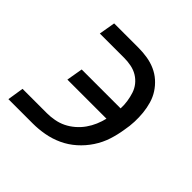

<svg xmlns="http://www.w3.org/2000/svg" viewBox="-139 -649 778 778"><g transform="rotate(45 250.0 -260.0)"><path d="M8 0 19 -70H159Q179 -70 201 -74Q223 -78 242.5 -87.5Q262 -97 279.5 -112Q297 -127 310 -145.5Q323 -164 331.5 -184Q340 -204 345 -225H121L133 -295H356Q357 -315 354 -335Q351 -355 345 -373.5Q339 -392 327 -407Q315 -422 298.5 -432Q282 -442 262 -446Q242 -450 222 -450H82L94 -520H234Q259 -520 284 -516Q309 -512 331.5 -502Q354 -492 372 -476Q390 -460 403 -440Q416 -420 423 -396Q430 -372 432.5 -347Q435 -322 434 -296.5Q433 -271 428 -245Q423 -212 412.5 -179.5Q402 -147 382.5 -117.5Q363 -88 336.5 -64.5Q310 -41 278.5 -26.5Q247 -12 213.5 -6Q180 0 148 0Z"/></g></svg>

Font: Iosevka Curly
Style: Italic
Weight: 400
Italic angle: -9°
Monospace: yes
Designer: Belleve Invis
Foundry: Belleve Invis
Version: Version 22.1.2; ttfautohint (v1.8.4)